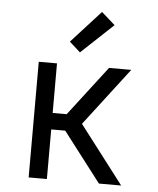

<svg xmlns="http://www.w3.org/2000/svg" viewBox="-54 -813 708 860"><g transform="rotate(5 300.0 -383.5)"><path d="M107 0V-520H189V-297H252L423 -520H523L324 -260L523 0H423L252 -223H189V0ZM287 -578 238 -622 370 -767 431 -713Z"/></g></svg>

Font: Nova
Style: Regular
Weight: 400
Monospace: yes
Designer: Belleve Invis
Foundry: Belleve Invis
Version: Version 24.1.4; ttfautohint (v1.8.4)